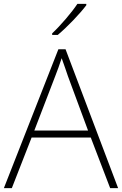

<svg xmlns="http://www.w3.org/2000/svg" viewBox="-20 -970 630 990"><path d="M425 -943V-950H379C351 -907 291 -837 249 -798V-790H278C329 -833 392 -899 425 -943ZM548 0H589L318 -716H281L0 0H41L143 -261H448ZM330 -578 434 -297H157L265 -578C275 -604 288 -638 298 -670C310 -636 323 -600 330 -578Z"/></svg>

Font: Noto Sans Canadian Aboriginal ExtraLight
Style: Regular
Weight: 200
Designer: Monotype Design Team, Typotheque's Kevin King
Foundry: Monotype Imaging Inc.
Version: Version 2.004